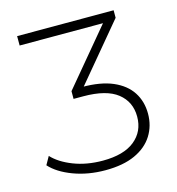

<svg xmlns="http://www.w3.org/2000/svg" viewBox="-105 -791 820 888"><g transform="rotate(-15 304.5 -347.5)"><path d="M292 5Q209 5 139.5 -21Q70 -47 33 -88L55 -127Q89 -90 151.5 -65.5Q214 -41 292 -41Q392 -41 444.5 -83.5Q497 -126 497 -197Q497 -268 444 -310Q391 -352 280 -352H234V-389L472 -674L477 -655H57V-700H519V-664L281 -379L263 -395H286Q375 -395 433 -370Q491 -345 520 -300.5Q549 -256 549 -197Q549 -139 520 -93Q491 -47 434 -21Q377 5 292 5Z"/></g></svg>

Font: Modern
Style: Regular
Weight: 300
Designer: Julieta Ulanovsky
Foundry: Julieta Ulanovsky
Version: Version 8.000